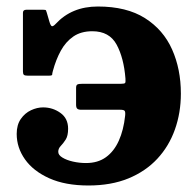

<svg xmlns="http://www.w3.org/2000/svg" viewBox="-20 -555 603 590"><path d="M535.8 -267.5Q535.8 -342.5 508.8 -403.1Q481.8 -463.7 425.3 -499.4Q368.8 -535 280.8 -535Q240.3 -535 208 -521.6Q175.8 -508.3 151 -481.5Q143.5 -473.5 139.5 -474.5Q135.5 -475.5 131.5 -489.5L123.8 -516Q122.3 -521.5 121.3 -523.2Q120.3 -525 113.3 -525H60.5Q50.5 -525 50.5 -515.5V-335.5Q50.5 -327.5 53.5 -325Q56.5 -322.5 65 -322.5H130.5Q140.5 -322.5 140.4 -325.9Q140.3 -329.2 142.5 -337Q151.8 -371.7 166.9 -399.2Q182 -426.7 205.5 -442.9Q229 -459 263.8 -459Q316 -459 338.3 -418Q360.5 -377 365.5 -313.8Q366.3 -303 364.6 -300.3Q363 -297.5 351.5 -297.5H233Q222 -297.5 217.9 -295.4Q213.8 -293.3 213.8 -285V-233.2Q213.8 -224.2 217.4 -221Q221 -217.7 230.3 -217.7H350.3Q360 -217.7 362.9 -214.5Q365.8 -211.2 364.5 -199.2Q359.8 -155.2 345.1 -122.6Q330.5 -90 305.6 -72Q280.8 -54 244.3 -54Q223.8 -54 204.1 -58.5Q184.5 -63 171.8 -70.8Q159 -78.5 159 -88.5Q159 -98.5 166.6 -106.4Q174.3 -114.3 181.8 -126Q189.3 -137.8 189.3 -159.5Q189.3 -191.3 165.6 -208.1Q142 -225 112.3 -225Q94 -225 75.3 -216.3Q56.5 -207.5 43.9 -189.4Q31.3 -171.3 31.3 -143.5Q31.3 -101.3 56.8 -65.3Q82.3 -29.2 131.5 -7.1Q180.8 15 251.8 15Q321.5 15 374.5 -6.7Q427.5 -28.5 463.4 -67.1Q499.3 -105.8 517.5 -157.1Q535.8 -208.5 535.8 -267.5Z"/></svg>

Font: Besley
Style: Regular
Weight: 400
Designer: Owen Earl
Foundry: indestructible type*
Version: Version 4.000